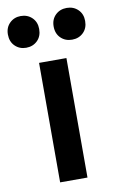

<svg xmlns="http://www.w3.org/2000/svg" viewBox="-136 -803 527 864"><g transform="rotate(-10 127.5 -371.0)"><path d="M192 -533V13H67V-533ZM94 -683Q94 -650 73.5 -630Q53 -610 22 -610Q-8 -610 -28.5 -630Q-49 -650 -49 -683Q-49 -715 -28.5 -735Q-8 -755 22 -755Q53 -755 73.5 -735Q94 -715 94 -683ZM304 -683Q304 -650 283.5 -630Q263 -610 232 -610Q201 -610 180.5 -630Q160 -650 160 -683Q160 -715 180.5 -735Q201 -755 232 -755Q263 -755 283.5 -735Q304 -715 304 -683Z"/></g></svg>

Font: Repo
Style: DemiBold
Weight: 600
Designer: Stefan Peev
Foundry: Context Ltd
Version: Version 001.000